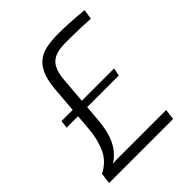

<svg xmlns="http://www.w3.org/2000/svg" viewBox="-194 -827 952 952"><g transform="rotate(-45 282.0 -351.0)"><path d="M371 -702Q403 -702 448 -699.5Q493 -697 543 -692L535 -640Q515 -641 496.5 -642Q478 -643 459 -643.5Q440 -644 417 -644.5Q394 -645 362 -645Q294 -645 263.5 -617.5Q233 -590 227 -522L205 -257Q201 -210 190 -172.5Q179 -135 158.5 -105.5Q138 -76 104 -54Q119 -56 135 -56Q151 -56 166 -56H479L472 0H23L30 -57Q87 -86 111 -138Q135 -190 141 -257L163 -525Q169 -584 186 -619Q203 -654 229.5 -672Q256 -690 291.5 -696Q327 -702 371 -702ZM442 -384 434 -343H68L73 -384Z"/></g></svg>

Font: Exo 2 Light
Style: Italic
Weight: 300
Italic angle: -8°
Designer: Natanael Gama
Foundry: Natanael Gama
Version: Version 2.010